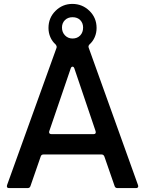

<svg xmlns="http://www.w3.org/2000/svg" viewBox="-20 -962 742 982"><path d="M26 0Q19 0 16.5 -4Q14 -8 16 -15L269 -717Q270 -719 270 -722Q270 -727 265 -734Q247 -750 237.5 -772Q228 -794 228 -819Q228 -871 264 -906.5Q300 -942 350 -942Q401 -942 437.5 -906.5Q474 -871 474 -819Q474 -794 464.5 -772Q455 -750 437 -734Q430 -726 434 -717L686 -15Q687 -13 687 -9Q687 -5 684 -2.5Q681 0 676 0H581Q569 0 566 -11L514 -161Q510 -172 499 -172H203Q191 -172 188 -161L136 -11Q133 0 121 0ZM405 -821Q405 -844 390.5 -859Q376 -874 351 -874Q327 -874 312 -859Q297 -844 297 -821Q297 -797 312.5 -781Q328 -765 351 -765Q375 -765 390 -780.5Q405 -796 405 -821ZM459 -276Q466 -276 468.5 -280Q471 -284 469 -291L360 -613Q357 -621 351 -621Q345 -621 342 -613L232 -291L231 -287Q231 -276 243 -276Z"/></svg>

Font: Open Sauce Two Medium
Style: Regular
Weight: 500
Designer: Alfredo Marco Pradil
Foundry: Creative Sauce Fz LLC
Version: Version 1.477